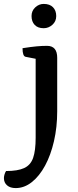

<svg xmlns="http://www.w3.org/2000/svg" viewBox="-71 -690 396 980"><path d="M9 270Q-19 270 -35 256Q-51 242 -51 219Q-51 211 -48 200.5Q-45 190 -40 183Q19 183 52 168Q85 153 98 116Q111 79 111 13V-390L60 -400Q44 -403 44 -444Q89 -451 116.5 -453.5Q144 -456 169 -456Q221 -456 221 -395V-122Q221 -41 204.5 30.5Q188 102 159 155.5Q130 209 91.5 239.5Q53 270 9 270ZM152 -546Q122 -546 106 -563Q90 -580 90 -608Q90 -635 109 -652.5Q128 -670 152 -670Q183 -670 199.5 -653Q216 -636 216 -608Q216 -581 196.5 -563.5Q177 -546 152 -546Z"/></svg>

Font: Petrona SemiBold
Style: Regular
Weight: 600
Designer: Ringo R. Seeber
Foundry: Ringo R. Seeber
Version: Version 2.001; ttfautohint (v1.8.3)